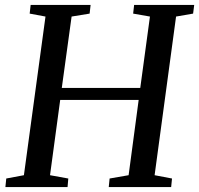

<svg xmlns="http://www.w3.org/2000/svg" viewBox="-20 -763 812 783"><path d="M2 0 5.5 -35 77.5 -48.5 165.5 -695.5 101 -707.5 105 -743H349.5L345.5 -707.5L272 -695.5L232 -404.5H552L591.5 -695.5L523 -707.5L527 -743H772L767.5 -707.5L698 -695.5L610.5 -48.5L681.5 -35L678 0H423.5L427 -35L504.5 -48.5L545.5 -355.5H225.5L184 -48.5L258.5 -35L255.5 0Z"/></svg>

Font: Merriweather 60pt
Style: Italic
Weight: 400
Italic angle: -7.8°
Version: Version 2.101